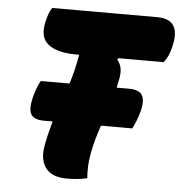

<svg xmlns="http://www.w3.org/2000/svg" viewBox="-51 -749 763 807"><g transform="rotate(5 330.0 -345.5)"><path d="M346 0Q324 5 303 7Q282 9 260 9Q198 9 171.5 -25.5Q145 -60 155 -118Q160 -147 166.5 -173.5Q173 -200 180 -225H144Q101 -225 88.5 -247Q76 -269 89 -321Q101 -366 116 -390H237Q246 -418 253.5 -449Q261 -480 267 -514H255Q174 -514 136 -544Q98 -574 114 -641Q123 -681 137 -700H580Q683 -700 654 -582Q644 -538 623 -514H432L428 -508Q442 -492 445.5 -470Q449 -448 441 -415Q439 -403 436 -390H489Q530 -390 543.5 -368.5Q557 -347 545 -300Q534 -259 516 -225H384Q374 -196 365.5 -165.5Q357 -135 351 -103Q346 -75 345 -50.5Q344 -26 346 0Z"/></g></svg>

Font: Recursive Sn Csl St Blk
Style: Italic
Weight: 900
Italic angle: -15°
Version: Version 1.079;hotconv 1.0.112;makeotfexe 2.5.65598; ttfautoh